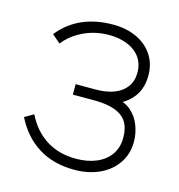

<svg xmlns="http://www.w3.org/2000/svg" viewBox="-90 -634 677 728"><g transform="rotate(15 248.5 -270.0)"><path d="M266 15Q183 15 123.8 -22.2Q64.5 -59.5 30 -129L65 -149Q95 -89 144.5 -58Q194 -27 260 -27Q306 -27 340.8 -41.8Q375.5 -56.5 394.8 -84.2Q414 -112 414 -150Q414 -183 402.8 -205.5Q391.5 -228 366 -241.2Q340.5 -254.5 298 -258Q290.5 -258.5 282.8 -258.8Q275 -259 267 -259H187V-300H266Q308 -300 338.5 -312Q369 -324 385.5 -347Q402 -370 402 -402Q402 -438 383.5 -463Q365 -488 333.2 -500.5Q301.5 -513 262 -513Q209 -513 163 -491.5Q117 -470 88 -433L55 -461Q92.5 -508 145.5 -531.5Q198.5 -555 267 -555Q319 -555 359.2 -536.2Q399.5 -517.5 422.2 -483Q445 -448.5 445 -403Q445 -353 419.8 -319Q394.5 -285 349 -268L343 -288Q381.5 -285 407 -263.5Q432.5 -242 444.8 -210.5Q457 -179 457 -146Q457 -98.5 432.5 -62Q408 -25.5 364.5 -5.2Q321 15 266 15Z"/></g></svg>

Font: Manrope
Style: Regular
Weight: 400
Designer: Mikhail Sharanda
Foundry: Mikhail Sharanda
Version: Version 4.503